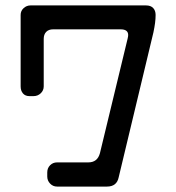

<svg xmlns="http://www.w3.org/2000/svg" viewBox="-20 -581 649 707"><path d="M154 69Q154 84 164.5 95Q175 106 190 106H374Q410 106 417 72L545 -462Q549 -481 551 -496.5Q553 -512 553 -526Q553 -542 544 -551.5Q535 -561 518 -561H92Q78 -561 67 -551Q56 -541 56 -526V-263Q56 -247 64.5 -237Q73 -227 89 -227H103Q119 -227 130 -237.5Q141 -248 141 -263V-438Q141 -454 150 -463.5Q159 -473 176 -473H424Q452 -473 452 -452Q452 -450 451.5 -446.5Q451 -443 450 -439L348 -17Q339 17 305 17H190Q175 17 164.5 27.5Q154 38 154 54Z"/></svg>

Font: WDXL Lubrifont SC
Style: Regular
Weight: 400
Designer: [WDXL Lubrifont] Copyright 2020-2022 (c) NightFurySL2001, Skr-ZERO; [ZCOOL QingKe HuangYou] Copyright 2018-2022 (c) The 
Version: Version 2.001;hotconv 1.1.1;makeotfexe 2.6.0